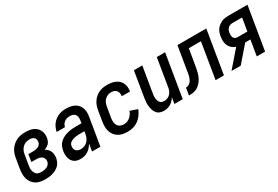

<svg xmlns="http://www.w3.org/2000/svg" viewBox="40 -1269 2921 2019"><g transform="rotate(-30 1500.0 -260.0)"><path d="M215 8Q184 8 155 3Q126 -2 102 -16.5Q78 -31 61 -53.5Q44 -76 36 -103.5Q28 -131 28 -161Q28 -191 33 -221L53 -341Q57 -367 65.5 -392Q74 -417 89.5 -439.5Q105 -462 126.5 -480Q148 -498 173 -509Q198 -520 224 -524Q250 -528 275 -528Q299 -528 323 -524.5Q347 -521 367.5 -512Q388 -503 405 -487.5Q422 -472 432 -451.5Q442 -431 444.5 -407.5Q447 -384 443 -359Q440 -344 434 -328.5Q428 -313 416.5 -300.5Q405 -288 390.5 -279.5Q376 -271 360 -265Q377 -256 391 -242Q405 -228 413 -210Q421 -192 422.5 -171Q424 -150 421 -129Q417 -108 407.5 -86.5Q398 -65 381.5 -48.5Q365 -32 344 -21Q323 -10 301.5 -3.5Q280 3 258 5.5Q236 8 215 8ZM216 -80Q227 -80 238 -81Q249 -82 260 -85Q271 -88 281.5 -93Q292 -98 300.5 -105.5Q309 -113 314.5 -123.5Q320 -134 322 -145Q325 -163 318.5 -180Q312 -197 298.5 -206.5Q285 -216 267 -219.5Q249 -223 231 -223H174L188 -311H245Q255 -311 265.5 -312Q276 -313 286 -315.5Q296 -318 306 -322.5Q316 -327 324 -334.5Q332 -342 337 -351.5Q342 -361 343 -371Q346 -386 342 -400.5Q338 -415 328 -424Q318 -433 303.5 -436.5Q289 -440 274 -440Q253 -440 230.5 -432.5Q208 -425 191 -408.5Q174 -392 164.5 -370.5Q155 -349 152 -327L132 -207Q129 -191 128.5 -175.5Q128 -160 131 -145.5Q134 -131 141 -117.5Q148 -104 159 -95Q170 -86 185.5 -83Q201 -80 216 -80Z M641 8Q620 8 600 3.5Q580 -1 564.5 -12.5Q549 -24 538.5 -41Q528 -58 523.5 -77.5Q519 -97 519 -118Q519 -139 523 -160Q527 -185 538 -209.5Q549 -234 569 -252.5Q589 -271 613.5 -283Q638 -295 663 -301.5Q688 -308 713.5 -310.5Q739 -313 765 -313H834L839 -347Q842 -365 840 -383Q838 -401 828 -414.5Q818 -428 801 -434Q784 -440 766 -440Q749 -440 732 -436Q715 -432 700 -421.5Q685 -411 675.5 -395.5Q666 -380 663 -364H562Q567 -386 576 -408.5Q585 -431 599.5 -450.5Q614 -470 633.5 -485.5Q653 -501 675 -510.5Q697 -520 720 -524Q743 -528 766 -528Q793 -528 819 -523.5Q845 -519 867.5 -508Q890 -497 907 -478.5Q924 -460 932.5 -436Q941 -412 942 -385.5Q943 -359 938 -332L883 0H782L796 -88Q784 -67 767.5 -48.5Q751 -30 730.5 -17Q710 -4 687 2Q664 8 641 8ZM695 -80Q718 -80 740.5 -89.5Q763 -99 779 -117Q795 -135 803.5 -157.5Q812 -180 815 -202L819 -225H765Q754 -225 744 -224.5Q734 -224 723.5 -223Q713 -222 702.5 -220Q692 -218 682 -214.5Q672 -211 662 -206.5Q652 -202 643.5 -195Q635 -188 630 -178Q625 -168 624 -157Q621 -141 624.5 -125.5Q628 -110 638.5 -99.5Q649 -89 664 -84.5Q679 -80 695 -80Z M1215 8Q1184 8 1155.5 2.5Q1127 -3 1102.5 -17.5Q1078 -32 1061 -54.5Q1044 -77 1036 -104Q1028 -131 1028 -161Q1028 -191 1033 -221L1053 -341Q1057 -366 1065 -390.5Q1073 -415 1087.5 -437.5Q1102 -460 1122 -478Q1142 -496 1166 -507.5Q1190 -519 1215.5 -523.5Q1241 -528 1265 -528Q1291 -528 1315.5 -524.5Q1340 -521 1362.5 -511.5Q1385 -502 1403 -486.5Q1421 -471 1431.5 -449.5Q1442 -428 1445 -403Q1448 -378 1444 -353Q1443 -351 1443 -349.5Q1443 -348 1443 -347H1342Q1342 -348 1342.5 -348.5Q1343 -349 1343 -350Q1346 -368 1342.5 -385.5Q1339 -403 1328 -416Q1317 -429 1300 -434.5Q1283 -440 1265 -440Q1244 -440 1223 -431.5Q1202 -423 1186.5 -406.5Q1171 -390 1163 -369Q1155 -348 1152 -327L1132 -207Q1128 -184 1129 -161Q1130 -138 1140.5 -119Q1151 -100 1171 -90Q1191 -80 1215 -80Q1234 -80 1254 -86.5Q1274 -93 1290.5 -106.5Q1307 -120 1318.5 -137.5Q1330 -155 1337 -174L1426 -143Q1413 -111 1392.5 -82Q1372 -53 1343.5 -32Q1315 -11 1281 -1.5Q1247 8 1215 8Z M1652 8Q1627 8 1603.5 -1Q1580 -10 1565.5 -29Q1551 -48 1544 -71.5Q1537 -95 1534.5 -119.5Q1532 -144 1534.5 -170Q1537 -196 1541 -221L1590 -520H1692L1640 -207Q1637 -193 1636 -178Q1635 -163 1637 -149Q1639 -135 1643.5 -122Q1648 -109 1657 -99Q1666 -89 1679.5 -84.5Q1693 -80 1707 -80Q1726 -80 1745.5 -87.5Q1765 -95 1779 -110Q1793 -125 1801 -143.5Q1809 -162 1812 -181L1868 -520H1969L1883 0H1782L1794 -75Q1783 -57 1767.5 -40.5Q1752 -24 1733 -13Q1714 -2 1693.5 3Q1673 8 1652 8Z M1959 0 1973 -88Q1988 -88 2002.5 -94Q2017 -100 2027.5 -111.5Q2038 -123 2045.5 -136.5Q2053 -150 2057.5 -164.5Q2062 -179 2064.5 -193.5Q2067 -208 2070 -223Q2070 -225 2070.5 -227.5Q2071 -230 2071 -232Q2072 -239 2073.5 -246.5Q2075 -254 2076 -261L2119 -520H2469L2383 0H2282L2353 -432H2206L2175 -246Q2171 -224 2167 -202.5Q2163 -181 2157 -159Q2151 -137 2141.5 -115.5Q2132 -94 2118.5 -75Q2105 -56 2086.5 -39.5Q2068 -23 2047 -14Q2026 -5 2003.5 -2.5Q1981 0 1959 0Z M2475 0 2645 -196Q2619 -204 2598.5 -221.5Q2578 -239 2567 -263.5Q2556 -288 2554.5 -316Q2553 -344 2558 -373Q2561 -393 2568 -413.5Q2575 -434 2587.5 -451.5Q2600 -469 2618 -483Q2636 -497 2655.5 -505.5Q2675 -514 2696 -517Q2717 -520 2737 -520H2969L2883 0H2782L2813 -188H2750L2587 0ZM2708 -276H2827L2853 -432H2737Q2723 -432 2708.5 -427.5Q2694 -423 2682.5 -412Q2671 -401 2665 -387Q2659 -373 2657 -359Q2655 -344 2655.5 -329Q2656 -314 2662 -301.5Q2668 -289 2680.5 -282.5Q2693 -276 2708 -276Z"/></g></svg>

Font: Iosevka SS04 Semibold
Style: Italic
Weight: 600
Italic angle: -9°
Monospace: yes
Designer: Belleve Invis
Foundry: Belleve Invis
Version: Version 19.0.0; ttfautohint (v1.8.4)